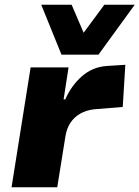

<svg xmlns="http://www.w3.org/2000/svg" viewBox="-20 -795 592 815"><path d="M29 0 110 -509H271L250 -373H257Q283 -432 328 -471.5Q373 -511 434 -515L512 -520L501 -341L379 -331Q345 -327 319.5 -312Q294 -297 278.5 -273Q263 -249 258 -218L223 0ZM241 -563 155 -775H284L335 -656L423 -775H552L398 -563Z"/></svg>

Font: Nunito Sans 6pt Black
Style: Italic
Weight: 900
Italic angle: -9°
Version: Version 3.101;gftools[0.9.27]